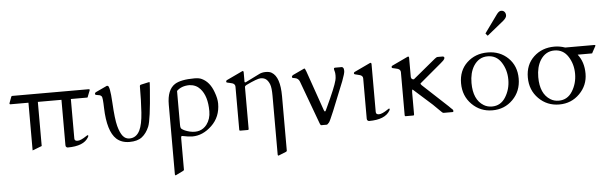

<svg xmlns="http://www.w3.org/2000/svg" viewBox="-60 -1007 4896 1547"><g transform="rotate(-5 2388.0 -233.0)"><path d="M614 -65Q623 -71 626.5 -71Q630 -71 630 -65Q630 -61 626 -54Q587 14 457 14Q452 14 446 9.5Q440 5 440 -6V-373H249V-16L173 13V-373H27Q20 -373 20 -381L39 -432Q41 -439 47 -439H666Q674 -439 674 -432L654 -381Q654 -373 646 -373H516V-53Q516 -33 541.5 -33Q567 -33 614 -65Z M852 -24Q782 -89 776 -277Q774 -363 766 -372Q758 -381 749.5 -383Q741 -385 727 -387Q713 -389 713 -397Q713 -405 721 -410L813 -453Q814 -453 816 -453Q818 -453 820 -453Q839 -453 846.5 -316.5Q854 -180 869 -124Q884 -68 905.5 -41.5Q927 -15 959 -15Q1015 -15 1043 -72Q1066 -119 1072.5 -214.5Q1079 -310 1079 -426Q1079 -437 1089 -439Q1135 -449 1145 -451.5Q1155 -454 1158 -454Q1161 -454 1160 -438.5Q1159 -423 1157 -393Q1139 -149 1117 -96.5Q1095 -44 1058.5 -15.5Q1022 13 957.5 13Q893 13 852 -24Z M1695 -233Q1695 -125 1622.5 -56Q1550 13 1466 13Q1436 13 1384 2Q1376 2 1375 7.5Q1374 13 1374 20V275Q1374 279 1366 283L1305 313Q1298 313 1298 305V-259Q1298 -379 1363 -421Q1413 -452 1522 -452Q1561 -452 1582 -441Q1645 -411 1675 -327Q1695 -274 1695 -233ZM1478 -401Q1412 -401 1374 -363V-89Q1374 -64 1382 -57Q1403 -39 1448 -28Q1536 -8 1585 -70Q1619 -115 1619 -178Q1619 -300 1564 -361Q1531 -398 1478 -401Z M1907 -474Q1913 -477 1914 -477Q1922 -477 1922 -465V-389Q1924 -384 1926 -384Q1929 -384 1930 -384.5Q1931 -385 1934 -386L2041 -439Q2066 -453 2098 -453Q2130 -453 2147 -442Q2213 -403 2213 -247V194Q2213 198 2206 202L2144 227Q2137 227 2137 219V-257Q2137 -322 2126.5 -349.5Q2116 -377 2099 -391.5Q2082 -406 2054 -406Q2026 -406 1935 -362Q1923 -355 1922 -349V-8Q1922 0 1915 0H1854Q1846 0 1846 -8V-356Q1846 -377 1824 -385Q1814 -388 1802.5 -390.5Q1791 -393 1784.5 -394.5Q1778 -396 1776.5 -398Q1775 -400 1775 -405.5Q1775 -411 1782 -415Z M2660 -439H2714Q2718 -439 2724 -432Q2730 -425 2730 -406Q2730 -387 2707 -326Q2586 -20 2572 -4Q2566 2 2561 7.5Q2556 13 2552 13H2507Q2502 13 2496 -2L2367 -352Q2357 -378 2330 -383Q2320 -385 2313 -386Q2306 -387 2306 -395.5Q2306 -404 2317 -410L2411 -454Q2417 -454 2426 -428L2538 -107Q2547 -82 2557 -108Q2558 -111 2569.5 -135Q2581 -159 2597 -195Q2613 -231 2624 -257.5Q2635 -284 2641.5 -302.5Q2648 -321 2652.5 -337.5Q2657 -354 2657 -376.5Q2657 -399 2653 -410.5Q2649 -422 2649 -430.5Q2649 -439 2660 -439Z M3051 -66Q3060 -73 3064 -73Q3068 -73 3068 -66Q3068 -62 3064 -56Q3024 13 2894 13Q2890 13 2883.5 8.5Q2877 4 2877 -7V-333Q2877 -353 2855 -361Q2845 -364 2834 -366.5Q2823 -369 2816 -371Q2809 -373 2807.5 -374.5Q2806 -376 2806 -381.5Q2806 -387 2813 -391L2938 -450Q2944 -453 2945 -453Q2954 -453 2954 -441V-55Q2954 -34 2979 -34Q3004 -34 3051 -66Z M3266 -209Q3260 -209 3260 -186V-8Q3260 -1 3254 0H3189Q3184 -1 3184 -9V-356Q3184 -377 3162 -385Q3152 -388 3140.5 -390.5Q3129 -393 3122.5 -394.5Q3116 -396 3114.5 -398Q3113 -400 3113 -405.5Q3113 -411 3120 -415L3245 -474Q3251 -477 3252 -477Q3260 -477 3260 -465V-309Q3264 -295 3270.5 -292.5Q3277 -290 3283 -290L3466 -441Q3480 -453 3490 -453H3526Q3543 -453 3543 -442Q3543 -431 3531.5 -420Q3520 -409 3508 -399L3333 -252Q3333 -246 3342 -237L3543 -50Q3554 -38 3561 -32Q3568 -26 3573 -21Q3578 -16 3578 -8Q3578 0 3570 0H3498Q3491 0 3481.5 -10.5Q3472 -21 3456 -35.5Q3440 -50 3418 -73L3267 -208Q3267 -209 3267 -209Z M3893 14Q3795 14 3727 -54Q3659 -122 3659 -225Q3659 -328 3726 -391Q3793 -454 3893 -454Q3993 -454 4059 -389.5Q4125 -325 4125 -223Q4125 -121 4058 -53.5Q3991 14 3893 14ZM3777 -357Q3743 -302 3743 -220Q3743 -85 3825 -35Q3854 -17 3892 -17Q3962 -17 4001.5 -80Q4041 -143 4041 -221.5Q4041 -300 4001.5 -361.5Q3962 -423 3890.5 -423Q3819 -423 3777 -357ZM3892 -605Q3890 -607 3890 -608Q3890 -609 3892 -611L3996 -755Q4014 -779 4031 -779Q4048 -779 4058 -768Q4068 -757 4068 -738.5Q4068 -720 4041 -697L3910 -591Q3907 -589 3905.5 -589Q3904 -589 3903 -591Z M4615 -373Q4665 -310 4665 -215.5Q4665 -121 4598 -53.5Q4531 14 4433 14Q4335 14 4267 -54Q4199 -122 4199 -225Q4199 -328 4266 -391Q4333 -454 4434 -454Q4477 -454 4520 -439H4756Q4761 -439 4762.5 -437.5Q4764 -436 4764 -432L4736 -381Q4734 -377 4733.5 -375Q4733 -373 4728 -373ZM4317 -357Q4283 -302 4283 -220Q4283 -85 4365 -35Q4394 -17 4432 -17Q4502 -17 4541.5 -80Q4581 -143 4581 -221.5Q4581 -300 4541.5 -361.5Q4502 -423 4430.5 -423Q4359 -423 4317 -357Z"/></g></svg>

Font: Cardo
Style: Regular
Weight: 400
Designer: David J. Perry
Foundry: David J. Perry
Version: Version 1.0451